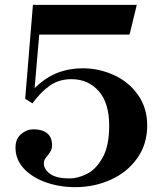

<svg xmlns="http://www.w3.org/2000/svg" viewBox="-20 -760 667 793"><path d="M588 -242Q588 -164 546.5 -106Q505 -48 437 -17.5Q369 13 291 13Q225 13 168 -7.5Q111 -28 77.5 -65Q44 -102 44 -150Q44 -187 67.5 -206.5Q91 -226 119 -226Q153 -226 174 -210Q195 -194 195 -160Q195 -147 190 -137.5Q185 -128 176 -117Q161 -100 161 -87Q161 -60 187.5 -41.5Q214 -23 267 -23Q301 -23 338.5 -41.5Q376 -60 403.5 -108.5Q431 -157 431 -241Q431 -335 387.5 -384Q344 -433 275 -433Q224 -433 186 -406.5Q148 -380 114 -333L84 -352L116 -740H545L515 -617H142L123 -396Q168 -440 217 -459Q266 -478 321 -478Q389 -478 450.5 -450Q512 -422 550 -368Q588 -314 588 -242Z"/></svg>

Font: Shippori Mincho ExtraBold
Style: Regular
Weight: 800
Designer: FONTDASU
Foundry: FONTDASU / Google Inc. / but / Adobe
Version: Version 3.110; ttfautohint (v1.8.3)